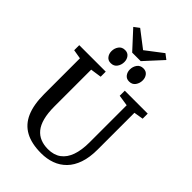

<svg xmlns="http://www.w3.org/2000/svg" viewBox="-327 -1265 1394 1394"><g transform="rotate(45 370.0 -568.0)"><path d="M382 8Q283.5 8 219.8 -26.5Q156 -61 125 -132Q94 -203 94 -312.5V-679L23 -691V-743H295V-691L210 -678.5V-302Q210 -232 222.8 -183.5Q235.5 -135 260 -105.2Q284.5 -75.5 318.8 -61.8Q353 -48 395.5 -48Q456.5 -48 496.2 -77.2Q536 -106.5 555.5 -162Q575 -217.5 575 -296V-678L490.5 -691V-743H726V-691L653.5 -679V-301.5Q653.5 -220 633.2 -161.5Q613 -103 576.2 -65.5Q539.5 -28 490 -10Q440.5 8 382 8ZM276 -812Q249 -812 234 -831.5Q219 -851 219 -878Q219 -907.5 235.5 -930.5Q252 -953.5 283.5 -953.5H284.5Q311.5 -953.5 326.5 -934.2Q341.5 -915 341.5 -888Q341.5 -858.5 325 -835.2Q308.5 -812 277 -812ZM464.5 -812Q437.5 -812 422.5 -831.5Q407.5 -851 407.5 -878Q407.5 -907.5 424 -930.5Q440.5 -953.5 472 -953.5H473Q500 -953.5 515 -934.2Q530 -915 530 -888Q530 -858.5 513.5 -835.2Q497 -812 465.5 -812ZM333 -976.5 206.5 -1114 247 -1144.5 376.5 -1045 506.5 -1144.5 546.5 -1114 420.5 -976.5Z"/></g></svg>

Font: Merriweather Medium
Style: Regular
Weight: 500
Version: Version 2.100